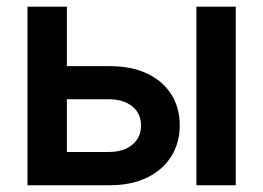

<svg xmlns="http://www.w3.org/2000/svg" viewBox="-20 -549 780 569"><path d="M146 -353H304.7Q369.1 -353 415.8 -331.1Q462.4 -309.1 487.5 -269.5Q512.7 -230 512.7 -177.7Q512.7 -125.5 487.5 -85.4Q462.4 -45.4 415.8 -22.7Q369.1 0 304.7 0H61.5V-529.3H178.2V-98.6H302.2Q345.7 -98.6 371.8 -119.9Q397.9 -141.1 397.9 -176.8Q397.9 -212.9 371.8 -233.9Q345.7 -254.9 302.2 -254.9H146ZM562 0V-529.3H678.7V0Z"/></svg>

Font: Inter Cardless Tabular Medium
Style: Regular
Weight: 500
Designer: Rasmus Andersson
Foundry: rsms
Version: Version 4.000;git-4fc901f